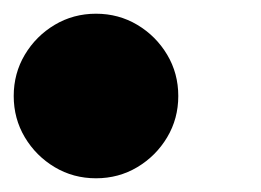

<svg xmlns="http://www.w3.org/2000/svg" viewBox="-55 -240 380 280"><path d="M-35 -100Q-35 -67 -18.8 -39.8Q-2.5 -12.5 24.8 3.8Q52 20 85 20Q118 20 145.2 3.8Q172.5 -12.5 188.8 -39.8Q205 -67 205 -100Q205 -133 188.8 -160.2Q172.5 -187.5 145.2 -203.8Q118 -220 85 -220Q52 -220 24.8 -203.8Q-2.5 -187.5 -18.8 -160.2Q-35 -133 -35 -100Z"/></svg>

Font: Besley Black
Style: Italic
Weight: 900
Italic angle: -13°
Designer: Owen Earl
Foundry: indestructible type*
Version: Version 2.001